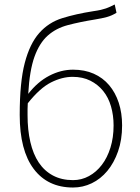

<svg xmlns="http://www.w3.org/2000/svg" viewBox="-20 -824 624 857"><path d="M306 -20Q344 -20 377 -38Q410 -56 434.5 -88Q459 -120 473 -165Q487 -210 487 -264Q487 -309 475.5 -349Q464 -389 440.5 -418Q417 -447 383 -464Q349 -481 304 -481Q257 -481 207.5 -456Q158 -431 104 -363Q103 -350 103 -337Q103 -324 103 -310Q103 -244 115.5 -190Q128 -136 153 -98.5Q178 -61 216.5 -40.5Q255 -20 306 -20ZM500 -767Q479 -754 457 -748Q435 -742 404 -737Q336 -726 283 -712Q230 -698 193 -665Q156 -632 134 -571Q112 -510 106 -405Q148 -459 200 -486Q252 -513 306 -513Q358 -513 398.5 -495Q439 -477 467 -444Q495 -411 510 -365.5Q525 -320 525 -264Q525 -200 507 -148.5Q489 -97 459 -61Q429 -25 389.5 -6Q350 13 306 13Q193 13 130.5 -70Q68 -153 68 -311Q68 -457 90.5 -543Q113 -629 155 -676.5Q197 -724 258 -743Q319 -762 396 -774Q417 -777 430 -780Q443 -783 453 -786.5Q463 -790 471.5 -794Q480 -798 492 -804Z"/></svg>

Font: Kinto Sans Thin
Style: Regular
Weight: 100
Designer: Authors: Ryoko NISHIZUKA  (kana & ideographs); Paul D. Hunt (Latin, Greek & Cyrillic); Wenlong ZHANG  (bopomofo); Sandol
Foundry: Adobe Systems Incorporated, ookami Inc.
Version: Version 0.001